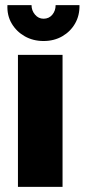

<svg xmlns="http://www.w3.org/2000/svg" viewBox="-20 -729 330 749"><path d="M50 0V-515H224V0ZM150 -569Q109 -569 76.5 -587.5Q44 -606 25.5 -637.5Q7 -669 9 -709H103Q103 -688 116.5 -672Q130 -656 150 -656Q171 -656 184 -671.5Q197 -687 197 -709H290Q291 -669 273 -637.5Q255 -606 223 -587.5Q191 -569 150 -569Z"/></svg>

Font: MuseoModerno Thin ExtraBold
Style: Regular
Weight: 800
Version: Version 1.002